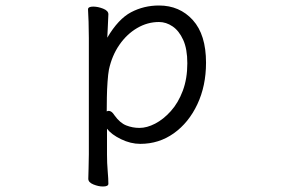

<svg xmlns="http://www.w3.org/2000/svg" viewBox="-20 -506 1040 698"><path d="M303 -368Q303 -399 302 -427Q301 -455 300 -472Q300 -482 319 -482Q336 -482 355 -474.5Q374 -467 374 -454Q374 -448 373 -432Q372 -416 371.5 -398.5Q371 -381 370 -369Q410 -437 456.5 -461.5Q503 -486 558 -486Q633 -486 681 -433Q729 -380 729 -278Q729 -194 697.5 -127Q666 -60 612 -21.5Q558 17 490 17Q455 17 420 0Q385 -17 369 -38V56Q369 87 371.5 116Q374 145 374 162Q374 172 354 172Q338 172 319.5 164.5Q301 157 301 144Q301 132 302 106.5Q303 81 303 55ZM368 -101Q372 -103 375 -103Q386 -103 396 -87Q416 -59 439 -50Q462 -41 487 -41Q514 -41 544 -56.5Q574 -72 601 -102Q628 -132 644.5 -176Q661 -220 661 -276Q661 -328 646 -361Q631 -394 607.5 -410Q584 -426 558 -426Q516 -426 478.5 -404Q441 -382 414 -343Q387 -304 376 -253Q373 -237 371 -209Q369 -181 368.5 -152Q368 -123 368 -101Z"/></svg>

Font: Klee One SemiBold
Style: Regular
Weight: 600
Designer: Fontworks Inc.
Foundry: Fontworks Inc.
Version: Version 1.00;January 12, 2022;FontCreator 13.0.0.2683 64-bit